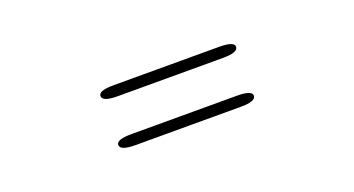

<svg xmlns="http://www.w3.org/2000/svg" viewBox="-28 -666 1056 572"><g transform="rotate(-20 500.0 -380.0)"><path d="M333 -285Q285 -285 285 -303Q285 -320 333 -320H667Q715 -320 715 -303Q715 -285 667 -285ZM333 -440Q285 -440 285 -458Q285 -475 333 -475H667Q715 -475 715 -458Q715 -440 667 -440Z"/></g></svg>

Font: Resource Han Rounded JP Normal
Style: Regular
Weight: 350
Designer: Cyano Hao (round all glyphs); Ryoko NISHIZUKA 西塚涼子 (kana, bopomofo & ideographs); Paul D. Hunt (Latin, Greek & Cyrillic)
Foundry: Cyano Hao
Version: 0.990